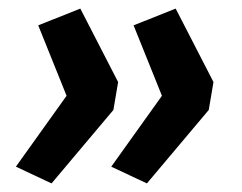

<svg xmlns="http://www.w3.org/2000/svg" viewBox="-20 -495 563 447"><path d="M100 -68 17 -107 135 -272 69 -436 167 -475 255 -304 244 -239ZM322 -68 239 -107 357 -272 291 -436 389 -475 477 -304 466 -239Z"/></svg>

Font: Nunito Sans 6pt
Style: Bold Italic
Weight: 700
Italic angle: -9°
Version: Version 3.101;gftools[0.9.27]